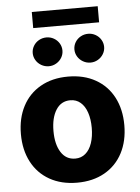

<svg xmlns="http://www.w3.org/2000/svg" viewBox="-59 -930 717 986"><g transform="rotate(-5 299.0 -437.0)"><path d="M32.2 -263.7Q32.2 -345.2 64.5 -407Q96.7 -468.8 157 -502.9Q217.3 -537.1 298.8 -537.1Q380.4 -537.1 440.7 -502.9Q501 -468.8 533.2 -407Q565.4 -345.2 565.4 -263.7Q565.4 -182.1 533.2 -120.4Q501 -58.6 440.7 -24.4Q380.4 9.8 298.8 9.8Q217.3 9.8 157 -24.4Q96.7 -58.6 64.5 -120.4Q32.2 -182.1 32.2 -263.7ZM397.5 -264.6Q397.5 -309.1 386 -343.3Q374.5 -377.4 352.5 -396.2Q330.6 -415 299.8 -415Q252.4 -415 226.3 -374Q200.2 -333 200.2 -264.6Q200.2 -196.3 226.3 -155.3Q252.4 -114.3 299.8 -114.3Q330.6 -114.3 352.5 -133.1Q374.5 -151.9 386 -186Q397.5 -220.2 397.5 -264.6ZM128.9 -672.9Q128.9 -692.9 139.2 -710Q149.4 -727.1 167.2 -737.1Q185.1 -747.1 206.1 -747.1Q226.6 -747.1 244.1 -737.1Q261.7 -727.1 272 -710Q282.2 -692.9 282.2 -672.9Q282.2 -653.3 272 -636.2Q261.7 -619.1 244.1 -608.9Q226.6 -598.6 206.1 -598.6Q185.1 -598.6 167.2 -608.9Q149.4 -619.1 139.2 -636.2Q128.9 -653.3 128.9 -672.9ZM343.8 -672.9Q343.8 -692.9 354 -710Q364.3 -727.1 382.1 -737.1Q399.9 -747.1 420.9 -747.1Q441.4 -747.1 459 -737.1Q476.6 -727.1 486.8 -710Q497.1 -692.9 497.1 -672.9Q497.1 -653.3 486.8 -636.2Q476.6 -619.1 459 -608.9Q441.4 -598.6 420.9 -598.6Q399.9 -598.6 382.1 -608.9Q364.3 -619.1 354 -636.2Q343.8 -653.3 343.8 -672.9ZM482.4 -800.8H142.6V-883.8H482.4Z"/></g></svg>

Font: Pretendard JP ExtraBold
Style: Regular
Weight: 800
Designer: Base glyphs from Inter by Rasmus Andersson; Hangeul glyphs from Noto Sans CJK(Source Han Sans) by Jang Soo-young and Kan
Foundry: Kil Hyung-jin
Version: Version 1.309